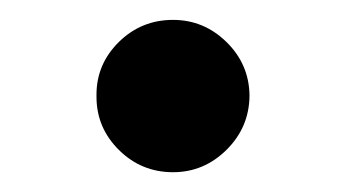

<svg xmlns="http://www.w3.org/2000/svg" viewBox="-20 -168 349 196"><path d="M156.6 7.8Q124.3 7.8 101.4 -14.9Q78.5 -37.6 78.5 -69.2V-71.4Q78.5 -102.6 101.4 -125.2Q124.3 -147.7 156.6 -147.7Q188.2 -147.7 211.3 -125Q234.4 -102.3 234.7 -70.3Q234.4 -38 211.3 -15.1Q188.2 7.8 156.6 7.8Z"/></svg>

Font: Linik Sans SemiBold
Style: Regular
Weight: 600
Designer: Rasmus Andersson (font), Cristiano Sobral (main changes)
Foundry: rsms
Version: Version 3.018;June 1, 2022;FontCreator 14.0.0.2814 64-bit; t